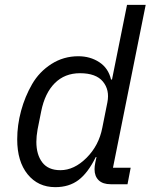

<svg xmlns="http://www.w3.org/2000/svg" viewBox="-20 -760 623 792"><path d="M506 0H437Q404 0 387 -16.5Q370 -33 370 -62Q370 -74 373 -89L378 -112H375Q343 -47 304 -17.5Q265 12 208 12Q137 12 94 -41Q51 -94 51 -185Q51 -244 67 -303Q83 -362 112.5 -413Q142 -464 192 -496Q242 -528 303 -528Q352 -528 389.5 -503.5Q427 -479 438 -432H442L504 -740H581L446 -68H519ZM229 -58Q286 -58 337 -109Q388 -160 402 -233L423 -338Q433 -389 404.5 -423.5Q376 -458 310 -458Q247 -458 206 -417Q165 -376 150 -301L135 -226Q130 -198 130 -175Q130 -122 154.5 -90Q179 -58 229 -58Z"/></svg>

Font: Aneliza
Style: Italic
Weight: 400
Italic angle: -11.31°
Designer: Mike Abbink, Paul van der Laan, Pieter van Rosmalen
Foundry: Bold Monday
Version: Version 3.0